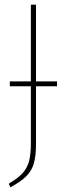

<svg xmlns="http://www.w3.org/2000/svg" viewBox="-20 -701 289 821"><path d="M224 -332H134V-87Q134 -35 125 -3Q116 29 92.5 52.5Q69 76 24 100L18 84Q57 61 76.5 39.5Q96 18 104 -11Q112 -40 112 -89V-332H22V-353H112V-681H134V-353H224Z"/></svg>

Font: Fira Sans Extra Condensed Thin
Style: Regular
Weight: 250
Width: 1
Designer: Carrois Corporate & Edenspiekermann AG
Foundry: Carrois Corporate GbR & Edenspiekermann AG
Version: Version 4.203